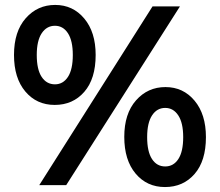

<svg xmlns="http://www.w3.org/2000/svg" viewBox="-20 -755 897 783"><path d="M140.1 0 602.1 -729H713.9L250 0ZM37.1 -530.8Q37.1 -626.5 85 -680.7Q132.8 -734.9 205.1 -734.9Q277.3 -734.9 323.7 -679.4Q370.1 -624 370.1 -530.8Q370.1 -433.6 323.7 -380.4Q277.3 -327.1 203.1 -327.1Q129.4 -327.1 83.3 -381.8Q37.1 -436.5 37.1 -530.8ZM129.9 -530.8Q129.9 -471.7 149.9 -441.4Q169.9 -411.1 204.1 -411.1Q237.3 -411.1 257.1 -441.4Q276.9 -471.7 276.9 -530.8Q276.9 -588.9 257.1 -619.4Q237.3 -649.9 204.1 -649.9Q170.4 -649.9 150.1 -619.4Q129.9 -588.9 129.9 -530.8ZM819.8 -195.8Q819.8 -98.6 773.4 -45.4Q727.1 7.8 652.8 7.8Q579.1 7.8 533 -47.1Q486.8 -102.1 486.8 -196.8Q486.8 -291.5 534.7 -345.7Q582.5 -399.9 654.8 -399.9Q727.1 -399.9 773.4 -344.5Q819.8 -289.1 819.8 -195.8ZM580.1 -195.8Q580.1 -136.7 599.9 -106.4Q619.6 -76.2 653.8 -76.2Q687.5 -76.2 707.3 -106.4Q727.1 -136.7 727.1 -195.8Q727.1 -253.9 707 -284.4Q687 -314.9 653.8 -314.9Q620.1 -314.9 600.1 -284.4Q580.1 -253.9 580.1 -195.8Z"/></svg>

Font: Lumene Sans Medium
Style: Regular
Weight: 500
Designer: Deni Anggara
Version: Version 1.003;Glyphs 3.1.2 (3151)